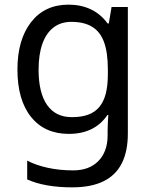

<svg xmlns="http://www.w3.org/2000/svg" viewBox="-20 -566 655 826"><path d="M275 -546Q328 -546 370.5 -526Q413 -506 443 -465H448L460 -536H530V9Q530 85 504 136.5Q478 188 425 214Q372 240 290 240Q232 240 183.5 231.5Q135 223 97 206V125Q135 145 186 156Q237 167 295 167Q364 167 403.5 126.5Q443 86 443 16V-5Q443 -17 444 -39.5Q445 -62 446 -71H442Q414 -30 372.5 -10Q331 10 276 10Q172 10 113.5 -63Q55 -136 55 -267Q55 -395 113.5 -470.5Q172 -546 275 -546ZM287 -472Q242 -472 210.5 -448Q179 -424 162.5 -378Q146 -332 146 -266Q146 -167 182.5 -114.5Q219 -62 289 -62Q330 -62 359 -72.5Q388 -83 407 -105.5Q426 -128 435 -163Q444 -198 444 -246V-267Q444 -340 427.5 -385Q411 -430 376 -451Q341 -472 287 -472Z"/></svg>

Font: uhindi15
Style: Book
Weight: 400
Designer: Jelle Bosma - Monotype Design Team
Foundry: Monotype Imaging Inc.
Version: Version 2.003